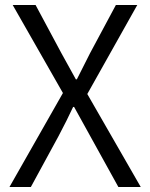

<svg xmlns="http://www.w3.org/2000/svg" viewBox="-20 -752 603 772"><path d="M233 -378 31 -732H123L227 -538L285 -433H289L342 -538L446 -732H532L331 -374L546 0H456L278 -322H274Q249 -268 215 -204L104 0H18Z"/></svg>

Font: Source Han Sans CN Normal
Style: Regular
Weight: 350
Designer: Ryoko NISHIZUKA 西塚涼子 (kana, bopomofo & ideographs); Paul D. Hunt (Latin, Greek & Cyrillic); Sandoll Communications 산돌커뮤니
Foundry: Adobe
Version: Version 2.004;hotconv 1.0.118;makeotfexe 2.5.65603